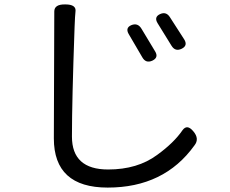

<svg xmlns="http://www.w3.org/2000/svg" viewBox="-20 -792 1040 870"><path d="M575 -678Q604 -690 621 -662L683 -559Q700 -531 670 -517Q641 -504 625 -532L563 -638Q547 -666 575 -678ZM750 -714 815 -613Q832 -585 803 -571Q774 -557 757 -585L694 -687Q677 -715 705 -728Q733 -741 750 -714ZM224 -165 226 -740Q226 -773 276 -772Q327 -772 322 -739Q320 -723 318 -671Q306 -335 306 -173Q306 -24 470 -24Q603 -24 692 -90Q768 -145 807 -202Q828 -231 856 -197Q885 -163 861 -133Q724 58 468 58Q224 58 224 -165Z"/></svg>

Font: Swei Gothic CJK TC Regular
Style: Regular
Weight: 400
Version: Version 2.129